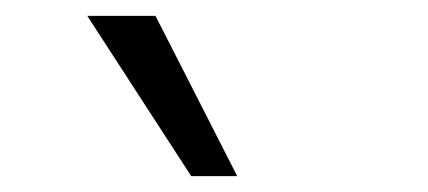

<svg xmlns="http://www.w3.org/2000/svg" viewBox="-20 -773 540 242"><path d="M221 -551 90 -753H176L279 -551Z"/></svg>

Font: NunitoSans1
Style: Book
Weight: 400
Designer: Vernon Adams
Foundry: Vernon Adams
Version: Version 3.101;gftools[0.9.27]